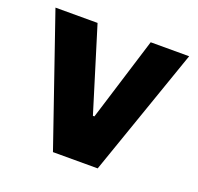

<svg xmlns="http://www.w3.org/2000/svg" viewBox="-97 -615 739 718"><g transform="rotate(20 273.0 -255.5)"><path d="M183 0 7 -511H174.5L277 -178.5H283L386 -511H539L361 0Z"/></g></svg>

Font: Chivo Medium
Style: Regular
Weight: 500
Designer: Hector Gatti
Foundry: Omnibus-Type
Version: Version 2.002